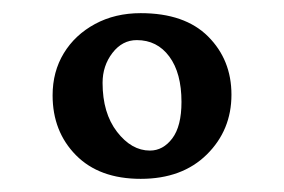

<svg xmlns="http://www.w3.org/2000/svg" viewBox="-20 -720 432 292"><path d="M194 -700Q261 -700 296.5 -664.5Q332 -629 332 -576Q332 -522 294.5 -485Q257 -448 194 -448Q131 -448 95.5 -484Q60 -520 60 -575Q60 -611 77 -639Q94 -667 124.5 -683.5Q155 -700 194 -700ZM188 -659Q166 -659 151 -639.5Q136 -620 136 -594Q136 -548 158 -519.5Q180 -491 208 -491Q228 -491 242 -509.5Q256 -528 256 -565Q256 -609 237.5 -634Q219 -659 188 -659Z"/></svg>

Font: Vollkorn Medium
Style: Regular
Weight: 500
Designer: Friedrich Althausen
Foundry: Friedrich Althausen
Version: Version 5.000